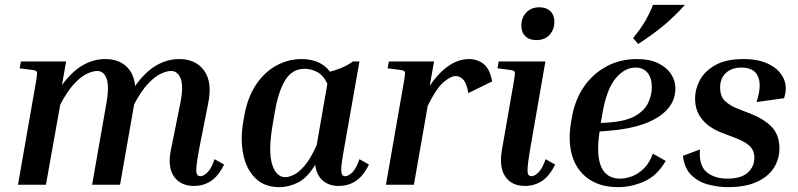

<svg xmlns="http://www.w3.org/2000/svg" viewBox="-20 -760 3284 790"><path d="M902 -83Q880 -37 849 -16Q818 5 778 5Q723 5 696 -33.5Q669 -72 683 -142L722 -336Q736 -405 723.5 -436.5Q711 -468 684 -468Q666 -468 641.5 -456.5Q617 -445 589 -415.5Q561 -386 532 -331L474 0H359L418 -336Q430 -405 418.5 -436.5Q407 -468 380 -468Q362 -468 337.5 -456.5Q313 -445 285 -415Q257 -385 228 -330L169 0H54L128 -423Q134 -457 132 -463.5Q130 -470 115 -472L61 -479L66 -507H252L235 -410Q276 -466 320.5 -491.5Q365 -517 413 -517Q466 -517 498.5 -488Q531 -459 536 -406Q577 -464 622.5 -490.5Q668 -517 717 -517Q785 -517 819.5 -470Q854 -423 837 -337L800 -150Q787 -81 787.5 -58Q788 -35 804 -35Q818 -35 834 -51Q850 -67 863 -105Z M1374 5Q1333 5 1307.5 -17.5Q1282 -40 1277 -82Q1245 -29 1207 -9.5Q1169 10 1129 10Q1068 10 1030.5 -27Q993 -64 980.5 -127Q968 -190 982 -266L986 -288Q1000 -363 1035 -414Q1070 -465 1118.5 -491Q1167 -517 1221 -517Q1298 -517 1338 -465Q1361 -471 1385.5 -481Q1410 -491 1432 -507H1459L1396 -150Q1383 -80 1384 -57.5Q1385 -35 1400 -35Q1414 -35 1430 -51Q1446 -67 1459 -105L1498 -83Q1476 -37 1445 -16Q1414 5 1374 5ZM1102 -248Q1083 -138 1099.5 -84.5Q1116 -31 1154 -31Q1168 -31 1188.5 -40.5Q1209 -50 1233.5 -78.5Q1258 -107 1283 -163L1327 -415Q1311 -450 1285.5 -463.5Q1260 -477 1234 -477Q1182 -477 1153.5 -430Q1125 -383 1111 -300Z M1856 -447Q1834 -447 1804.5 -421.5Q1775 -396 1740 -325L1683 0H1568L1642 -424Q1648 -457 1646 -463.5Q1644 -470 1629 -472L1575 -479L1580 -507H1766L1748 -407Q1824 -517 1910 -517Q1943 -517 1969 -497.5Q1995 -478 2005 -425L1907 -377Q1900 -418 1886 -432.5Q1872 -447 1856 -447Z M2187 -595Q2158 -595 2141.5 -611Q2125 -627 2125 -655Q2125 -686 2145 -708Q2165 -730 2199 -730Q2228 -730 2244.5 -714Q2261 -698 2261 -670Q2261 -639 2241.5 -617Q2222 -595 2187 -595ZM2027 -479 2032 -507H2224L2162 -150Q2150 -80 2150.5 -57.5Q2151 -35 2166 -35Q2180 -35 2196 -51Q2212 -67 2225 -105L2264 -83Q2242 -37 2211 -16Q2180 5 2140 5Q2085 5 2059 -33.5Q2033 -72 2045 -142L2094 -423Q2100 -457 2098 -463.5Q2096 -470 2081 -472Z M2719 -98Q2684 -37 2631 -13.5Q2578 10 2523 10Q2450 10 2401.5 -24Q2353 -58 2334.5 -118.5Q2316 -179 2330 -260L2334 -282Q2347 -352 2383.5 -404.5Q2420 -457 2476 -487Q2532 -517 2601 -517Q2653 -517 2688 -500Q2723 -483 2741 -455.5Q2759 -428 2759 -397Q2759 -345 2724 -308Q2689 -271 2627.5 -249.5Q2566 -228 2485 -222L2447 -219Q2418 -25 2532 -25Q2554 -25 2580 -34.5Q2606 -44 2629.5 -67Q2653 -90 2666 -128ZM2459 -295 2452 -254 2484 -256Q2556 -261 2594.5 -283.5Q2633 -306 2647.5 -338Q2662 -370 2662 -401Q2662 -439 2644.5 -460.5Q2627 -482 2595 -482Q2550 -482 2513 -437.5Q2476 -393 2459 -295ZM2606 -579 2585 -603Q2611 -635 2630 -665.5Q2649 -696 2667 -740H2798Q2757 -694 2713 -657Q2669 -620 2606 -579Z M2975 10Q2936 10 2895 -0.5Q2854 -11 2825 -39Q2796 -67 2790 -119L2860 -145Q2855 -79 2887.5 -52Q2920 -25 2973 -25Q3030 -25 3057 -50Q3084 -75 3084 -111Q3084 -139 3066.5 -157.5Q3049 -176 3004 -193L2947 -215Q2896 -235 2868 -270Q2840 -305 2840 -354Q2840 -394 2860 -431Q2880 -468 2924 -492.5Q2968 -517 3039 -517Q3104 -517 3146.5 -494.5Q3189 -472 3205 -435.5Q3221 -399 3206 -356L3093 -340Q3115 -408 3099 -445Q3083 -482 3031 -482Q2991 -482 2967 -460Q2943 -438 2943 -400Q2943 -363 2963.5 -344Q2984 -325 3015 -313L3071 -291Q3124 -270 3155.5 -237.5Q3187 -205 3187 -149Q3187 -106 3164.5 -70Q3142 -34 3095 -12Q3048 10 2975 10Z"/></svg>

Font: Inria Serif
Style: Bold Italic
Weight: 700
Italic angle: -10°
Designer: Black Foundry Team
Foundry: Black Foundry
Version: Version 1.000; ttfautohint (v1.8.3)